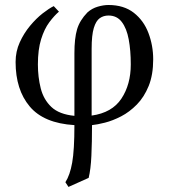

<svg xmlns="http://www.w3.org/2000/svg" viewBox="-20 -485 665 757"><path d="M342.8 8.3Q342.8 76.2 340.3 129.2Q337.9 182.1 329.6 216.3L250 252L237.8 233.4Q255.9 205.6 264.6 156.2Q273.4 106.9 273.4 8.3Q152.8 1 97.2 -65.2Q41.5 -131.3 41.5 -240.7Q41.5 -282.2 57.9 -318.1Q74.2 -354 98.6 -383.3Q123 -412.6 148.4 -432.4Q173.8 -452.1 191.9 -460.9L212.4 -439Q194.3 -423.8 174.6 -397.5Q154.8 -371.1 142.1 -330.3Q129.4 -289.6 129.4 -231Q129.4 -181.2 140.6 -136.7Q151.9 -92.3 182.6 -63.2Q213.4 -34.2 273.4 -28.3V-275.4Q273.4 -334 283.9 -369.4Q294.4 -404.8 324.7 -436Q342.8 -452.1 365.5 -458.7Q388.2 -465.3 407.7 -465.3Q468.3 -465.3 507.6 -434.6Q546.9 -403.8 565.4 -354.5Q584 -305.2 584 -251Q584 -189.9 566.2 -146Q548.3 -102.1 519.5 -72.8Q490.7 -43.5 457.8 -26.4Q424.8 -9.3 394 -1.5Q363.3 6.3 342.8 8.3ZM495.6 -231Q495.6 -286.1 487.5 -329.6Q479.5 -373 460.2 -398.4Q440.9 -423.8 407.7 -423.8Q388.2 -423.8 373.3 -413.3Q358.4 -402.8 349.9 -374.8Q341.3 -346.7 341.3 -292.5V-29.3Q421.9 -40.5 458.7 -96.2Q495.6 -151.9 495.6 -231Z"/></svg>

Font: Kurinto Seri
Style: Regular
Weight: 400
Designer: Kurinto was developed by Clint Goss from a range of fonts that are compatible with the SIL Open Font License Version 1.1
Foundry: Clinton F. Goss
Version: Version 2.196; July 25, 2020